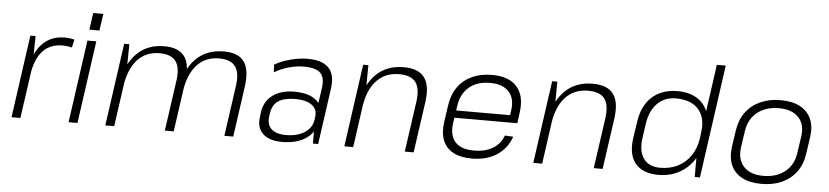

<svg xmlns="http://www.w3.org/2000/svg" viewBox="-44 -991 5394 1250"><g transform="rotate(5 2653.0 -366.5)"><path d="M129 -540H163L160 -346L111 0H53ZM130 -305Q147 -424 204.5 -485.5Q262 -547 353 -547Q369 -547 385 -545Q401 -543 417 -539L405 -486Q378 -494 342 -494Q263 -494 214.5 -442Q166 -390 151 -285Z M560 -540 484 0H426L502 -540ZM590 -722 574 -612H508L524 -722Z M1491 -332Q1503 -417 1472.5 -458Q1442 -499 1367 -499Q1278 -499 1222.5 -439Q1167 -379 1150 -265L1109 -201L1118 -265Q1137 -401 1208 -474Q1279 -547 1394 -547Q1488 -547 1526 -494.5Q1564 -442 1549 -332L1502 0H1444ZM742 -540H776L773 -346L724 0H666ZM1102 -332Q1114 -417 1083.5 -458Q1053 -499 978 -499Q889 -499 833.5 -439Q778 -379 761 -265L720 -201L730 -265Q751 -402 821.5 -474.5Q892 -547 1004 -547Q1098 -547 1136.5 -494.5Q1175 -442 1160 -332L1113 0H1055Z M2022 -173 2050 -369Q2059 -435 2028.5 -464.5Q1998 -494 1921 -494Q1872 -494 1822.5 -480Q1773 -466 1729 -440L1726 -490Q1754 -507 1790 -519.5Q1826 -532 1865 -539.5Q1904 -547 1939 -547Q2037 -547 2079 -502.5Q2121 -458 2109 -369L2057 0H2023ZM1821 7Q1738 7 1696 -32.5Q1654 -72 1664 -143L1668 -175Q1678 -246 1732 -286Q1786 -326 1873 -326Q1965 -326 2013.5 -288Q2062 -250 2052 -180L2047 -146Q2037 -74 1976.5 -33.5Q1916 7 1821 7ZM1843 -40Q1917 -40 1965 -71.5Q2013 -103 2020 -156L2022 -172Q2030 -223 1993 -251Q1956 -279 1882 -279Q1814 -279 1774 -254Q1734 -229 1726 -167L1724 -153Q1716 -98 1747.5 -69Q1779 -40 1843 -40Z M2670 -330Q2682 -418 2651 -458.5Q2620 -499 2543 -499Q2453 -499 2396 -438.5Q2339 -378 2323 -265L2282 -201L2292 -265Q2313 -401 2384 -474Q2455 -547 2569 -547Q2665 -547 2704.5 -494Q2744 -441 2728 -330L2681 0H2623ZM2304 -540H2338L2336 -356L2286 0H2228Z M3062 7Q2988 7 2940 -18.5Q2892 -44 2872 -93.5Q2852 -143 2862 -215L2878 -325Q2888 -395 2923 -444.5Q2958 -494 3015 -520.5Q3072 -547 3146 -547Q3258 -547 3310 -486.5Q3362 -426 3346 -316L3337 -248H2914L2921 -296H3296L3283 -277L3290 -329Q3301 -407 3260.5 -450.5Q3220 -494 3138 -494Q3053 -494 3000.5 -449.5Q2948 -405 2937 -324L2920 -210Q2910 -130 2948.5 -88Q2987 -46 3070 -46Q3144 -46 3193.5 -75.5Q3243 -105 3263 -161L3318 -158Q3290 -79 3223.5 -36Q3157 7 3062 7Z M3905 -330Q3917 -418 3886 -458.5Q3855 -499 3778 -499Q3688 -499 3631 -438.5Q3574 -378 3558 -265L3517 -201L3527 -265Q3548 -401 3619 -474Q3690 -547 3804 -547Q3900 -547 3939.5 -494Q3979 -441 3963 -330L3916 0H3858ZM3539 -540H3573L3571 -356L3521 0H3463Z M4281 7Q4178 7 4130 -51Q4082 -109 4097 -216L4113 -324Q4128 -431 4192 -489Q4256 -547 4359 -547Q4432 -547 4482.5 -517Q4533 -487 4555 -432Q4577 -377 4566 -301L4558 -245Q4548 -168 4510 -111.5Q4472 -55 4413 -24Q4354 7 4281 7ZM4288 -40Q4353 -40 4404 -66Q4455 -92 4487.5 -140Q4520 -188 4530 -254L4534 -289Q4549 -388 4500 -443.5Q4451 -499 4352 -499Q4278 -499 4230.5 -451Q4183 -403 4170 -315L4157 -223Q4145 -137 4179.5 -88.5Q4214 -40 4288 -40ZM4518 -173 4598 -740H4656L4552 0H4518Z M4954 7Q4878 7 4827.5 -19.5Q4777 -46 4755 -96Q4733 -146 4742 -216L4758 -324Q4768 -394 4804 -443.5Q4840 -493 4898.5 -520Q4957 -547 5032 -547Q5108 -547 5158.5 -520.5Q5209 -494 5231.5 -444Q5254 -394 5244 -324L5228 -216Q5219 -146 5182.5 -96Q5146 -46 5088 -19.5Q5030 7 4954 7ZM4962 -46Q5048 -46 5104 -91.5Q5160 -137 5170 -216L5186 -324Q5197 -403 5153.5 -448.5Q5110 -494 5024 -494Q4968 -494 4923.5 -473.5Q4879 -453 4851.5 -415Q4824 -377 4817 -324L4801 -216Q4791 -138 4834 -92Q4877 -46 4962 -46Z"/></g></svg>

Font: Pathway Extreme 8pt Thin 12pt
Style: Italic
Weight: 100
Italic angle: -8°
Version: Version 1.001;gftools[0.9.26]